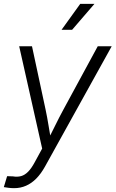

<svg xmlns="http://www.w3.org/2000/svg" viewBox="-32 -769 599 995"><path d="M-12.2 200.7 4.9 144 34.7 145Q58.1 148.9 77.4 143.6Q96.7 138.2 113.8 120.8Q130.9 103.5 147.9 71.8L186.5 1L67.4 -529.3H133.8L204.1 -201.7Q212.9 -160.2 219.5 -118.9Q226.1 -77.6 233.4 -37.1H213.4Q233.9 -77.6 254.2 -118.9Q274.4 -160.2 296.9 -201.7L474.6 -529.3H546.9L201.2 94.2Q180.2 131.8 155.8 156.5Q131.3 181.2 102.8 193.6Q74.2 206.1 41.5 206.1Q25.9 206.1 12.5 204.3Q-1 202.6 -12.2 200.7ZM287.1 -614.7 383.8 -749H457.5L341.8 -614.7Z"/></svg>

Font: Inter 24pt Light
Style: Italic
Weight: 300
Italic angle: -9.3988°
Designer: Rasmus Andersson
Foundry: rsms
Version: Version 4.001;git-66647c0bb